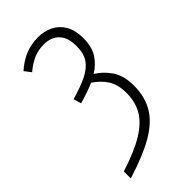

<svg xmlns="http://www.w3.org/2000/svg" viewBox="-275 -797 1049 1049"><g transform="rotate(-45 250.0 -272.0)"><path d="M66 126Q184 89 253 46.5Q322 4 351 -48Q380 -100 380 -165Q380 -231 354 -272Q328 -313 282 -343Q255 -331 225.5 -321Q196 -311 164 -302L151 -347Q225 -368 273 -391.5Q321 -415 344.5 -449.5Q368 -484 368 -541Q368 -591 351 -620Q334 -649 307 -661.5Q280 -674 249 -674Q203 -674 165.5 -657Q128 -640 95 -611L66 -649Q107 -686 153 -705Q199 -724 253 -724Q301 -724 340 -704.5Q379 -685 402 -645.5Q425 -606 425 -544Q425 -479 398.5 -437Q372 -395 326 -367Q371 -340 404 -292Q437 -244 437 -166Q437 -79 399 -16.5Q361 46 279 93Q197 140 66 180Z"/></g></svg>

Font: Noto Sans Mono ExtraCondensed Light
Style: Regular
Weight: 300
Width: 2
Designer: Monotype Design Team
Foundry: Monotype Imaging Inc.
Version: Version 2.014; ttfautohint (v1.8.4.7-5d5b)